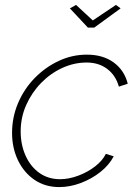

<svg xmlns="http://www.w3.org/2000/svg" viewBox="-20 -750 558 780"><path d="M221 10Q163 10 120 -19.5Q77 -49 53 -99Q29 -149 29 -210Q29 -274 53.5 -331.5Q78 -389 121 -433Q164 -477 218.5 -502.5Q273 -528 333 -528Q398 -528 441.5 -496.5Q485 -465 499 -410L463 -398Q450 -444 415.5 -470Q381 -496 332 -496Q281 -496 233 -474Q185 -452 147 -413Q109 -374 86.5 -323.5Q64 -273 64 -216Q64 -162 84 -117.5Q104 -73 140 -47.5Q176 -22 224 -22Q260 -22 298.5 -36.5Q337 -51 367 -74.5Q397 -98 410 -125L442 -115Q423 -79 387.5 -51Q352 -23 308 -6.5Q264 10 221 10ZM264 -716 289 -730 357 -667 451 -730 470 -716 363 -638H337Z"/></svg>

Font: Raleway ExtraLight
Style: Italic
Weight: 200
Italic angle: -12°
Designer: Matt McInerney, Pablo Impallari, Rodrigo Fuenzalida
Foundry: Matt McInerney, Pablo Impallari, Rodrigo Fuenzalida
Version: Version 4.026